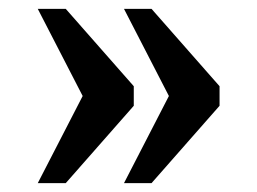

<svg xmlns="http://www.w3.org/2000/svg" viewBox="-20 -486 579 432"><path d="M259 -74 360 -270 259 -466H321L474 -292V-248L321 -74ZM65 -74 166 -270 65 -466H128L281 -292V-248L128 -74Z"/></svg>

Font: Noto Serif Telugu SemiBold
Style: Regular
Weight: 600
Designer: Jelle Bosma - Monotype Design Team
Foundry: Monotype Imaging Inc.
Version: Version 2.005; ttfautohint (v1.8.4.7-5d5b)